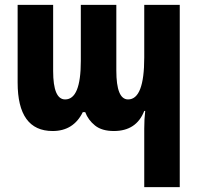

<svg xmlns="http://www.w3.org/2000/svg" viewBox="-20 -525 806 784"><path d="M569 239H714V-505H569V-290Q569 -119 503 -119Q455 -119 455 -237V-505H310V-276Q310 -119 246 -119Q197 -119 197 -235V-505H52V-188Q52 10 195 10Q280 10 318 -67H328Q340 -35 368 -12.5Q396 10 445 10Q537 10 569 -72H573Q569 -40 569 0Z"/></svg>

Font: Noto Sans Armenian ExtraCondensed Extra
Style: Regular
Weight: 800
Width: 3
Designer: Monotype Design Team
Foundry: Monotype Imaging Inc.
Version: Version 1.901